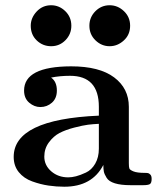

<svg xmlns="http://www.w3.org/2000/svg" viewBox="-20 -706 599 732"><path d="M32.2 -107.9Q32.2 -251 356.9 -265.1V-298.8Q356.9 -417 247.1 -417Q208 -417 174.8 -410.2Q196.8 -395 196.8 -360.8Q196.8 -331.1 178 -314.5Q159.2 -297.9 133.8 -297.9Q110.8 -297.9 91.3 -314.5Q71.8 -331.1 71.8 -360.8Q71.8 -452.6 251 -453.1Q358.9 -453.1 415 -411.1Q471.2 -369.1 471.2 -298.8V-84Q471.2 -69.8 473.1 -64Q475.1 -58.1 489 -52.5Q502.9 -46.9 532.2 -46.9Q541 -46.9 544.9 -45.9Q548.8 -44.9 553.5 -40Q558.1 -35.2 558.1 -23.9Q558.1 -7.8 551 -3.9Q543.9 0 525.9 0H478Q440.9 0 418 -7.1Q395 -14.2 386.5 -28.1Q377.9 -42 376 -51.5Q374 -61 374 -77.1Q331.1 5.9 225.1 5.9Q195.3 5.9 165 1.5Q134.8 -2.9 102.8 -14.4Q70.8 -25.9 51.5 -49.8Q32.2 -73.7 32.2 -107.9ZM97.2 -607.9Q97.2 -637.7 119.6 -661.9Q142.1 -686 174.8 -686Q205.6 -686 228.8 -663.6Q252 -641.1 252 -607.9Q252 -575.7 229.5 -552.7Q207 -529.8 175 -529.8Q143.1 -529.8 120.1 -551.8Q97.2 -573.7 97.2 -607.9ZM148.9 -108.9Q148.9 -75.7 175.5 -52.7Q202.1 -29.8 240.2 -29.8Q253.4 -29.8 269.8 -33.9Q286.1 -38.1 307.6 -48.1Q329.1 -58.1 343 -82Q356.9 -106 356.9 -139.2V-233.9Q335 -232.9 315.4 -230.5Q295.9 -228 262.9 -219.5Q230 -210.9 207 -199Q184.1 -187 166.5 -163.3Q148.9 -139.6 148.9 -108.9ZM320.8 -607.9Q320.8 -640.1 343.5 -663.1Q366.2 -686 397.9 -686Q428.7 -686 452.4 -663.6Q476.1 -641.1 476.1 -607.9Q476.1 -573.7 452.1 -551.8Q428.2 -529.8 397.9 -529.8Q367.2 -529.8 344 -552.2Q320.8 -574.7 320.8 -607.9Z"/></svg>

Font: CMU Serif
Style: Bold
Weight: 700
Version: Version 0.7.0